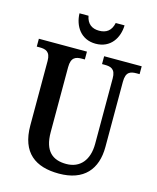

<svg xmlns="http://www.w3.org/2000/svg" viewBox="-133 -1009 911 1111"><g transform="rotate(15 322.0 -453.5)"><path d="M338 -771C428 -771 471 -842 473 -917H420C410 -869 381 -849 338 -849C296 -849 266 -869 257 -917H203C205 -842 249 -771 338 -771ZM327 10C477 10 548 -75 548 -209V-599C548 -659 575 -667 613 -667H630V-714H405V-667H421C458 -667 486 -659 486 -603V-211C486 -114 437 -55 354 -55C273 -55 220 -95 220 -210V-599C220 -659 249 -667 285 -667H302V-714H14V-667H31C67 -667 96 -659 96 -603V-217C96 -53 187 10 327 10Z"/></g></svg>

Font: Noto Serif Bengali Condensed
Style: Regular
Weight: 400
Width: 3
Designer: Juan Bruce, Universal Thirst, Indian Type Foundry and the Monotype Design Team.
Foundry: Monotype Imaging Inc.
Version: Version 2.003